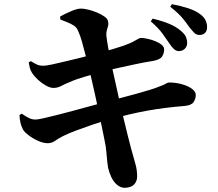

<svg xmlns="http://www.w3.org/2000/svg" viewBox="-20 -839 1040 917"><path d="M834 -595Q822 -595 811.5 -604Q801 -613 790 -630Q776 -651 756 -678.5Q736 -706 700 -737L709 -750Q752 -740 787.5 -725.5Q823 -711 847 -689Q863 -675 868.5 -661.5Q874 -648 874 -634Q874 -618 863 -606.5Q852 -595 834 -595ZM576 58Q556 58 539 43.5Q522 29 511.5 6.5Q501 -16 496 -39Q494 -50 492 -69Q490 -88 488 -113.5Q486 -139 480 -166Q473 -200 465.5 -237.5Q458 -275 450 -312Q442 -349 434.5 -384Q427 -419 420 -448.5Q413 -478 408 -500Q397 -542 388 -578Q379 -614 371 -641.5Q363 -669 356 -684Q351 -699 343 -708Q335 -717 318.5 -725Q302 -733 268 -746L267 -760Q292 -774 320.5 -786Q349 -798 367 -798Q382 -798 403.5 -792.5Q425 -787 445 -778.5Q465 -770 479.5 -759.5Q494 -749 496 -738Q499 -725 496 -714.5Q493 -704 490 -693.5Q487 -683 488 -669Q491 -643 497 -609.5Q503 -576 513 -527Q531 -446 545 -383Q559 -320 570.5 -272Q582 -224 591 -188.5Q600 -153 606 -130Q619 -83 627 -55Q635 -27 635 4Q635 26 621 41.5Q607 57 576 58ZM208 -155Q187 -155 161.5 -166.5Q136 -178 116 -193.5Q96 -209 90 -220Q83 -233 78.5 -249.5Q74 -266 73 -290L84 -296Q107 -280 121 -274Q135 -268 150 -268Q160 -268 186.5 -274Q213 -280 251 -289.5Q289 -299 331.5 -310.5Q374 -322 416 -333.5Q458 -345 492 -354Q528 -364 563.5 -373Q599 -382 632.5 -391.5Q666 -401 694.5 -409.5Q723 -418 744 -427Q762 -433 771.5 -439Q781 -445 788 -445Q819 -445 848 -437Q877 -429 896 -415.5Q915 -402 915 -385Q915 -368 905 -352Q895 -336 862 -333Q813 -329 769.5 -323.5Q726 -318 684 -310.5Q642 -303 597.5 -292.5Q553 -282 500 -267Q464 -258 423 -244Q382 -230 344.5 -216Q307 -202 281 -189Q258 -177 242.5 -166Q227 -155 208 -155ZM235 -419Q220 -419 200 -430Q180 -441 162 -457.5Q144 -474 133 -491Q125 -504 122.5 -514.5Q120 -525 117 -541L127 -547Q145 -536 157 -530.5Q169 -525 188 -525Q200 -525 228 -531Q256 -537 293 -546Q330 -555 369.5 -564.5Q409 -574 442 -583Q490 -596 519 -604.5Q548 -613 571 -621Q605 -633 625 -645Q645 -657 651 -658Q664 -658 683.5 -654Q703 -650 721.5 -642.5Q740 -635 752 -625Q764 -615 764 -603Q764 -584 754 -569Q744 -554 711 -548Q672 -542 625 -532Q578 -522 535.5 -512.5Q493 -503 467 -496Q428 -485 386 -473Q344 -461 313 -447Q290 -438 272.5 -428.5Q255 -419 235 -419ZM933 -672Q918 -672 908 -682Q898 -692 883 -711Q871 -729 852 -752Q833 -775 793 -807L801 -819Q844 -811 879 -799.5Q914 -788 935 -772Q954 -758 961.5 -742.5Q969 -727 969 -709Q969 -692 959.5 -682Q950 -672 933 -672Z"/></svg>

Font: Noto Serif JP ExtraBold
Style: Regular
Weight: 800
Designer: Ryoko NISHIZUKA 西塚涼子 (kana & ideographs); Frank Grießhammer (Latin, Greek & Cyrillic); Wenlong ZHANG 张文龙 (bopomofo); San
Foundry: Adobe
Version: Version 2.003-H1;hotconv 1.1.1;makeotfexe 2.6.0